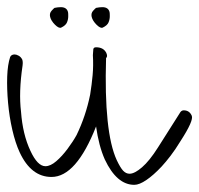

<svg xmlns="http://www.w3.org/2000/svg" viewBox="-20 -482 556 536"><path d="M354.9 34Q305.9 34 272.5 -37Q255.7 -75 248.2 -129Q192.8 12 123.8 12Q66.8 12 34.8 -57Q22.8 -83 14.4 -119.5Q6 -156 2.5 -195Q-1 -234 0.1 -268Q1.3 -302 8.4 -323Q11.8 -330 20.8 -330Q25.8 -330 32.1 -326.5Q38.4 -323 42 -316Q44.4 -310 43 -299Q32 -225 38.7 -170Q43.3 -107 64.9 -61Q84.8 -18 106.8 -18Q120.8 -18 137.1 -32Q153.4 -46 168.6 -66.5Q183.9 -87 193.8 -105Q219.5 -158 231.7 -218Q236.2 -246 238.6 -272.5Q241 -299 239.3 -328Q239.7 -339 240.5 -344.5Q241.2 -350 248.2 -350Q269.2 -350 276.9 -334Q281.2 -324 276.1 -320Q269.9 -113 305.9 -35Q315.8 -14 323.7 -5.5Q331.7 3 341.7 3Q355.7 3 376.5 -15Q397.4 -33 420.8 -70L481.7 -166Q485.8 -174 492.8 -174Q508.8 -174 515.3 -159Q521.3 -146 484.5 -89Q469.2 -64 456.1 -47Q443.1 -30 431.1 -17Q408.6 7 388.7 20.5Q368.9 34 354.9 34ZM266.9 -405Q260.6 -402 249.5 -413Q238.5 -424 235.9 -435Q233.6 -445 240 -452Q246.4 -459 248.2 -460Q252.9 -461 257.3 -461.5Q261.7 -462 265.7 -462Q282.7 -462 285.9 -448Q286.6 -445 286.5 -437Q286.6 -428 283 -419.5Q279.5 -411 266.9 -405ZM150.9 -405Q144.6 -402 133.5 -413Q122.5 -424 119.9 -435Q117.6 -445 124 -452Q130.4 -459 132.2 -460Q136.9 -461 141.3 -461.5Q145.7 -462 149.7 -462Q166.7 -462 169.9 -448Q170.6 -445 170.5 -437Q170.6 -428 167 -419.5Q163.5 -411 150.9 -405Z"/></svg>

Font: Oooh Baby
Style: Normal
Weight: 400
Designer: Robert E. Leuschke
Foundry: Robert E. Leuschke
Version: Version 1.011; ttfautohint (v1.8.3)